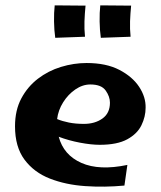

<svg xmlns="http://www.w3.org/2000/svg" viewBox="-20 -690 599 716"><path d="M444 2Q370 9 297.5 4Q225 -1 166 -24Q107 -47 71.5 -94.5Q36 -142 36 -219Q36 -279 59.5 -323Q83 -367 121.5 -396.5Q160 -426 207.5 -440.5Q255 -455 303 -455Q376 -455 425 -429.5Q474 -404 499 -366Q524 -328 523 -288Q523 -255 507.5 -223Q492 -191 454.5 -170.5Q417 -150 352 -150Q320 -150 278 -158Q236 -166 199 -180Q217 -112 283.5 -82.5Q350 -53 455 -75ZM317 -375Q288 -375 261 -356.5Q234 -338 215.5 -308.5Q197 -279 193 -246Q212 -238 237 -233Q262 -228 293 -228Q334 -228 362 -248Q390 -268 390 -307Q390 -330 374 -352.5Q358 -375 317 -375ZM186 -549Q182 -577 181.5 -610Q181 -643 184 -670L299 -669Q296 -639 295 -610.5Q294 -582 297 -553ZM356 -549Q352 -577 351.5 -610Q351 -643 354 -670L469 -669Q466 -639 465 -610.5Q464 -582 467 -553Z"/></svg>

Font: Marhey SemiBold
Style: Regular
Weight: 600
Designer: Nur Syamsi & Bustanul Arifin
Foundry: Namelatype
Version: Version 1.000; ttfautohint (v1.8.4.7-5d5b)